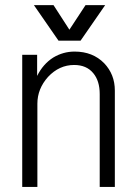

<svg xmlns="http://www.w3.org/2000/svg" viewBox="-20 -734 540 755"><path d="M67.4 1H127V-326.2Q127 -384.8 168.9 -431.6Q212.9 -478.5 271.5 -478.5Q320.3 -478.5 346.7 -446.3Q372.1 -416 372.1 -364.3V1H431.6V-377.9Q431.6 -441.4 389.6 -485.4Q344.7 -531.2 273.4 -531.2Q228.5 -531.2 189.5 -507.8Q149.4 -482.4 126 -435.5V-518.6H67.4ZM190.4 -713.9H113.3L210 -574.2H296.9L393.6 -713.9H316.4L252.9 -617.2Z"/></svg>

Font: DotumChe
Style: Regular
Weight: 400
Monospace: yes
Version: Version 2.21